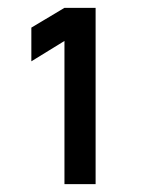

<svg xmlns="http://www.w3.org/2000/svg" viewBox="-20 -740 384 490"><path d="M144.5 -270V-635.5L60 -583.5V-669.5L144.5 -720H224V-270Z"/></svg>

Font: Manrope ExtraLight
Style: Bold
Weight: 700
Version: Version 4.504